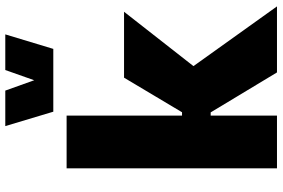

<svg xmlns="http://www.w3.org/2000/svg" viewBox="-184 -842 1026 697"><g transform="rotate(-90 328.5 -493.0)"><path d="M272 -812H500L552.7 -986.3H423.3L386.2 -881.3L348.6 -986.3H219.7ZM270 -344.7H257.8V-763.7H66.4V0H257.8V-240.7H269.5L414.6 0H654.3L437.5 -303.2L634.8 -555.2H395.5Z"/></g></svg>

Font: Estedad Black
Style: Regular
Weight: 900
Designer: Amin Abedi
Version: Version 7.3